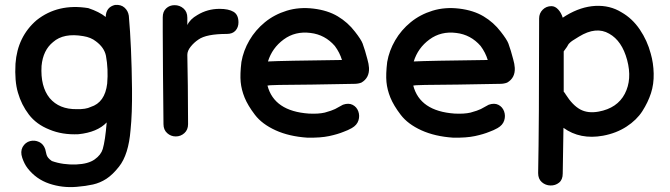

<svg xmlns="http://www.w3.org/2000/svg" viewBox="-20 -555 2724 781"><path d="M292 205Q329 202 358 195.5Q387 189 412.5 172.5Q438 156 464 123Q503 74 511 -26Q518 -93 517 -193Q515 -369 504 -491Q501 -511 486.5 -524Q472 -537 448 -535Q411 -526 410 -486Q384 -507 339 -522Q216 -542 129 -473Q51 -406 43 -296Q39 -225 53 -178Q67 -129 97.5 -89Q128 -49 181 -28Q233 -6 299 -9Q376 -17 414 -57Q408 17 398 51Q391 75 365 93.5Q339 112 290 114Q236 116 191 100Q172 87 169 73Q166 60 164 52Q157 31 139 22.5Q121 14 102 19Q83 24 72 43Q62 62 70.5 87Q79 112 92 129Q127 174 180.5 192Q234 210 292 205ZM292 -111Q221 -110 182 -156Q144 -203 149 -287Q155 -351 196 -384Q239 -422 319 -408Q350 -403 370 -387Q404 -362 411 -328Q421 -274 416 -215Q407 -138 349 -120Q329 -110 292 -111Z M695 0Q715 0 730 -13.5Q745 -27 745 -50L744 -207L742 -332Q742 -348 755.5 -365Q769 -382 787 -394Q819 -417 903 -417Q926 -417 938 -430.5Q950 -444 950 -464Q950 -495 930 -507Q910 -519 873 -519Q824 -519 783 -494Q753 -477 742 -453V-483Q742 -507 726.5 -520.5Q711 -534 690 -534Q670 -534 656 -521Q642 -508 642 -485V-426Q642 -323 643 -254L645 -50Q645 -27 660 -13.5Q675 0 695 0Z M1230 5Q1284 6 1319 -1.5Q1354 -9 1378 -19Q1395 -25 1411 -34Q1432 -46 1438 -65Q1444 -84 1437.5 -102Q1431 -120 1414.5 -128.5Q1398 -137 1375 -129Q1356 -118 1343 -111.5Q1330 -105 1301 -97Q1275 -91 1236 -93Q1095 -103 1068 -207H1071Q1071 -210 1251 -211L1422 -214Q1437 -214 1450 -219Q1483 -238 1481 -279Q1480 -295 1474.5 -314Q1469 -333 1465 -348Q1460 -362 1455 -378Q1449 -394 1424 -426Q1395 -464 1354 -488.5Q1313 -513 1255 -520Q1197 -527 1146.5 -511.5Q1096 -496 1057.5 -464.5Q1019 -433 994.5 -391Q970 -349 962 -303Q956 -253 959 -221.5Q962 -190 975 -158Q988 -126 1017 -88Q1046 -50 1101 -25Q1156 0 1230 5ZM1070 -305Q1087 -360 1134 -394.5Q1181 -429 1243 -421Q1302 -414 1342 -368Q1362 -341 1371 -311Q1128 -308 1070 -305Z M1823 5Q1877 6 1912 -1.5Q1947 -9 1971 -19Q1988 -25 2004 -34Q2025 -46 2031 -65Q2037 -84 2030.5 -102Q2024 -120 2007.5 -128.5Q1991 -137 1968 -129Q1949 -118 1936 -111.5Q1923 -105 1894 -97Q1868 -91 1829 -93Q1688 -103 1661 -207H1664Q1664 -210 1844 -211L2015 -214Q2030 -214 2043 -219Q2076 -238 2074 -279Q2073 -295 2067.5 -314Q2062 -333 2058 -348Q2053 -362 2048 -378Q2042 -394 2017 -426Q1988 -464 1947 -488.5Q1906 -513 1848 -520Q1790 -527 1739.5 -511.5Q1689 -496 1650.5 -464.5Q1612 -433 1587.5 -391Q1563 -349 1555 -303Q1549 -253 1552 -221.5Q1555 -190 1568 -158Q1581 -126 1610 -88Q1639 -50 1694 -25Q1749 0 1823 5ZM1663 -305Q1680 -360 1727 -394.5Q1774 -429 1836 -421Q1895 -414 1935 -368Q1955 -341 1964 -311Q1721 -308 1663 -305Z M2269 151Q2271 58 2272 -35Q2340 14 2433 -3Q2487 -13 2528.5 -40Q2570 -67 2593 -103Q2616 -139 2628 -176Q2640 -213 2639 -256Q2638 -299 2627 -337Q2613 -390 2582.5 -435Q2552 -480 2508 -505Q2461 -534 2402 -531Q2343 -528 2283 -492L2269 -483Q2263 -503 2250.5 -516.5Q2238 -530 2223 -530Q2202 -530 2187.5 -515.5Q2173 -501 2173 -480Q2173 -48 2169 149Q2169 173 2184 186Q2199 199 2219 199.5Q2239 200 2254 188Q2269 176 2269 151ZM2415 -101Q2371 -93 2340 -110Q2309 -127 2281 -171Q2278 -177 2273 -182V-346L2286 -364Q2291 -373 2293 -376Q2295 -378 2298 -381Q2303 -387 2335 -406Q2405 -449 2458 -418Q2510 -389 2531 -311Q2552 -232 2521.5 -173.5Q2491 -115 2415 -101Z"/></svg>

Font: Balsamiq Sans
Style: Regular
Weight: 400
Designer: Michael Angeles
Foundry: Balsamiq SRL
Version: Version 1.020; ttfautohint (v1.8.4.7-5d5b);gftools[0.9.26]